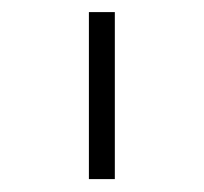

<svg xmlns="http://www.w3.org/2000/svg" viewBox="-20 -793 331 311"><path d="M166 -773.4H124V-502.9H166Z"/></svg>

Font: Dotum
Style: Regular
Weight: 400
Version: Version 2.21